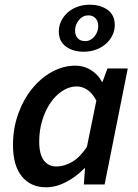

<svg xmlns="http://www.w3.org/2000/svg" viewBox="-20 -781 584 813"><path d="M334 -562Q289 -562 259 -584Q229 -606 229 -648Q229 -671 239 -691.5Q249 -712 266 -727.5Q283 -743 307 -752Q331 -761 360 -761Q406 -761 436 -739Q466 -717 466 -675Q466 -652 456 -631.5Q446 -611 428.5 -595.5Q411 -580 387 -571Q363 -562 334 -562ZM341 -607Q364 -607 380 -626.5Q396 -646 396 -672Q396 -690 385 -703Q374 -716 354 -716Q331 -716 314.5 -696.5Q298 -677 298 -651Q298 -631 309 -619Q320 -607 341 -607ZM175 12Q110 12 72.5 -34Q35 -80 35 -167Q35 -237 57 -298.5Q79 -360 116 -405.5Q153 -451 200.5 -477Q248 -503 299 -503Q335 -503 365 -484.5Q395 -466 412 -434H414L435 -491H521L423 0H335L340 -68H337Q302 -32 259.5 -10Q217 12 175 12ZM219 -76Q251 -76 284.5 -95Q318 -114 348 -159L388 -355Q371 -387 349.5 -401Q328 -415 305 -415Q274 -415 245 -396.5Q216 -378 194 -346Q172 -314 159 -271.5Q146 -229 146 -182Q146 -128 165.5 -102Q185 -76 219 -76Z"/></svg>

Font: TypoPRO Source Sans Pro
Style: Italic
Weight: 600
Italic angle: -11°
Designer: Paul D. Hunt
Foundry: Adobe Systems Incorporated
Version: Version 1.075;PS 2.000;hotconv 1.0.86;makeotf.lib2.5.63406